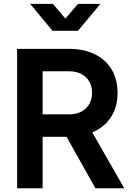

<svg xmlns="http://www.w3.org/2000/svg" viewBox="-20 -1006 701 1026"><path d="M71.5 -745H349.2Q425.8 -745 484.2 -717.2Q542.8 -689.5 575.5 -636.4Q608.2 -583.2 608.2 -509.5Q608.2 -433.5 572.5 -379.4Q536.8 -325.2 473 -298.5L644 0H490L306.5 -327L395 -275H207.8V0H71.5ZM472 -509.8Q472 -544.5 456.9 -570.4Q441.8 -596.2 414.4 -610.6Q387 -625 351 -625H207.8V-395H351Q387 -395 414.4 -409.4Q441.8 -423.8 456.9 -449.6Q472 -475.5 472 -509.8ZM141 -985.5H263L351 -880.8H307.5L397 -985.5H516.8L396.8 -841.5H260.5Z"/></svg>

Font: Trafiko Sans Variable
Style: Regular
Weight: 400
Designer: Gumpita Rahayu / Trafiko
Foundry: Tokotype / Trafiko
Version: Version 0.001;FEAKit 1.0